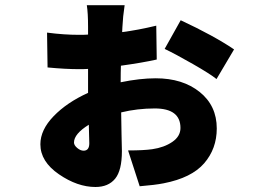

<svg xmlns="http://www.w3.org/2000/svg" viewBox="-20 -665 1040 759"><path d="M905.3 -469.7 835.9 -352.5Q810.5 -373 742.2 -412.1Q673.8 -451.2 630.9 -471.7L694.3 -585Q826.2 -523.4 905.3 -469.7ZM310.5 -69.3Q333 -69.3 333 -98.6Q333 -109.4 331.1 -171.9Q272.5 -135.7 272.5 -101.6Q272.5 -90.8 285.2 -80.1Q297.9 -69.3 310.5 -69.3ZM597.7 -563.5 599.6 -429.7Q543 -417 458 -405.3Q457 -382.8 457 -339.8Q533.2 -355.5 595.7 -355.5Q702.1 -355.5 769.5 -301.3Q836.9 -247.1 836.9 -157.2Q836.9 -77.1 787.1 -19.5Q737.3 38.1 627 59.6Q592.8 66.4 532.2 71.3L486.3 -70.3Q547.9 -70.3 582 -75.2Q628.9 -82 661.1 -104Q693.4 -126 693.4 -159.2Q693.4 -236.3 591.8 -236.3Q523.4 -236.3 459 -220.7Q459 -189.5 460.4 -135.7Q461.9 -82 461.9 -67.4Q461.9 8.8 435.1 41.5Q408.2 74.2 357.4 74.2Q286.1 74.2 212.9 23.9Q139.6 -26.4 139.6 -94.7Q139.6 -151.4 191.9 -205.6Q244.1 -259.8 328.1 -297.9V-333V-392.6Q316.4 -391.6 293 -391.6Q238.3 -391.6 168 -398.4L166 -536.1Q232.4 -527.3 293 -527.3Q316.4 -527.3 328.1 -528.3V-559.6Q328.1 -613.3 323.2 -644.5H472.7Q465.8 -599.6 463.9 -558.6L462.9 -538.1Q524.4 -545.9 597.7 -563.5Z"/></svg>

Font: Gen Shin Gothic Heavy
Style: Bold
Weight: 900
Designer: [Source Han Sans]
Ryoko NISHIZUKA  (kana & ideographs); Paul D. Hunt (Latin, Greek & Cyrillic); Wenlong ZHANG  (bopomofo
Version: Version 1.002.20150607